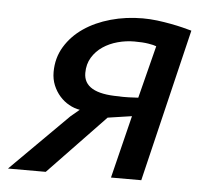

<svg xmlns="http://www.w3.org/2000/svg" viewBox="-61 -482 566 524"><g transform="rotate(5 222.0 -220.0)"><path d="M303.7 -171.9 237.8 -162.1 82.5 0H-21L136.2 -156.7L160.2 -176.8Q145 -179.2 130.6 -187.3Q116.2 -195.3 105 -208Q93.8 -220.7 86.9 -237.3Q80.1 -253.9 80.1 -273.4Q80.1 -312 98.9 -343Q117.7 -374 149.2 -395.5Q180.7 -417 222.4 -428.7Q264.2 -440.4 310.1 -440.4Q329.6 -440.4 349.4 -438Q369.1 -435.5 387.2 -432.1Q405.3 -428.7 420.2 -425Q435.1 -421.4 444.8 -418.5L344.2 0H261.2ZM353 -367.7Q346.2 -370.6 331.1 -373Q315.9 -375.5 292.5 -375.5Q269.5 -375.5 247.1 -369.4Q224.6 -363.3 206.8 -351.3Q189 -339.4 177.7 -321Q166.5 -302.7 166.5 -278.3Q166.5 -222.7 262.2 -222.7H264.2Q265.6 -222.7 267.8 -222.4Q270 -222.2 275.6 -222.2Q281.2 -222.2 290.8 -222.4Q300.3 -222.7 316.4 -223.6Z"/></g></svg>

Font: PT Astra Sans
Style: Italic
Weight: 400
Italic angle: -16°
Designer: A.Korolkova, I. Chaeva
Foundry: ParaType Ltd
Version: Version 1.001; ttfautohint (v1.6)